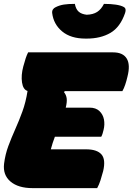

<svg xmlns="http://www.w3.org/2000/svg" viewBox="-24 -970 684 990"><path d="M144 0Q70 0 30 -34Q-10 -68 -3 -126Q3 -174 19 -217Q35 -260 54.5 -303.5Q74 -347 91.5 -395Q109 -443 118 -501Q95 -508 89.5 -545Q84 -582 96 -627Q103 -653 108.5 -669.5Q114 -686 121 -700H559Q610 -700 629.5 -668Q649 -636 633 -574Q628 -552 621.5 -533Q615 -514 607 -500H310L306 -495Q318 -480 320 -461.5Q322 -443 315 -415H438Q470 -415 488.5 -397.5Q507 -380 512 -354Q517 -328 510 -300Q505 -277 498 -265H259Q253 -249 247.5 -232.5Q242 -216 238 -200H420Q476 -200 499 -174Q522 -148 508 -88Q501 -62 494 -40Q487 -18 477 0ZM512 -950Q547 -950 573.5 -946Q600 -942 614 -934Q629 -926 621 -903Q596 -830 545.5 -800.5Q495 -771 423 -771H417Q341 -771 296.5 -808Q252 -845 245 -903Q244 -914 249 -921.5Q254 -929 263 -933Q283 -943 305.5 -946.5Q328 -950 362 -950Q367 -923 381.5 -910Q396 -897 423 -894Q456 -895 477 -908.5Q498 -922 512 -950Z"/></svg>

Font: Recursive Mn Csl St XBk
Style: Italic
Weight: 1000
Italic angle: -15°
Monospace: yes
Version: Version 1.079;hotconv 1.0.112;makeotfexe 2.5.65598; ttfautoh